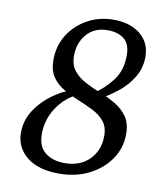

<svg xmlns="http://www.w3.org/2000/svg" viewBox="-77 -719 683 795"><g transform="rotate(10 264.5 -321.5)"><path d="M493 -526Q493 -478 469 -439Q445 -400 409 -371.5Q373 -343 338 -325L300 -336Q350 -369 383 -412Q416 -455 416 -519Q416 -566 390 -587Q364 -608 321 -608Q265 -608 233 -571Q201 -534 201 -480Q201 -441 220.5 -417Q240 -393 270.5 -377Q301 -361 335.5 -347.5Q370 -334 400.5 -316Q431 -298 450.5 -270Q470 -242 470 -197Q470 -138 437 -90.5Q404 -43 348.5 -15.5Q293 12 223 12Q166 12 125 -5.5Q84 -23 62 -55Q40 -87 40 -128Q40 -180 68 -223Q96 -266 138.5 -296.5Q181 -327 224 -340L264 -331Q221 -316 190 -286Q159 -256 142.5 -218Q126 -180 126 -138Q126 -85 157.5 -60Q189 -35 240 -35Q304 -35 343 -74Q382 -113 382 -174Q382 -212 363 -235Q344 -258 314 -273Q284 -288 251 -301.5Q218 -315 188 -332Q158 -349 139 -376.5Q120 -404 120 -448Q120 -507 149 -553.5Q178 -600 227.5 -627.5Q277 -655 337 -655Q408 -655 450.5 -620Q493 -585 493 -526Z"/></g></svg>

Font: Petrona
Style: Italic
Weight: 400
Italic angle: -9°
Designer: Ringo R. Seeber
Foundry: Ringo R. Seeber
Version: Version 2.001; ttfautohint (v1.8.3)